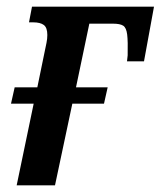

<svg xmlns="http://www.w3.org/2000/svg" viewBox="-20 -556 482 576"><path d="M30 0 81 -245H13L24 -294H92L114 -401Q117 -415 119.5 -427.5Q122 -440 122 -451Q122 -473 111.5 -481Q101 -489 79 -489H67L76 -536H442L412 -372H361L363 -390Q364 -432 361.5 -452.5Q359 -473 349.5 -479Q340 -485 319 -485H248L208 -294H303L292 -245H197L145 0Z"/></svg>

Font: Noto Serif ExtraCondensed SemiBold
Style: Italic
Weight: 600
Width: 2
Italic angle: -12°
Designer: Monotype Design Team
Foundry: Monotype Imaging Inc.
Version: Version 2.013